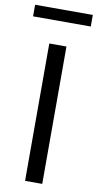

<svg xmlns="http://www.w3.org/2000/svg" viewBox="-98 -906 481 947"><g transform="rotate(10 142.5 -432.0)"><path d="M-2 -864V-806H287V-864ZM100 -688V0H186V-688Z"/></g></svg>

Font: Saira UNSAM
Style: Regular
Weight: 400
Designer: Hector Gatti with collaboration of the Omnibus-Type team
Foundry: Omnibus-Type
Version: Version 0.072;PS 000.072;hotconv 1.0.88;makeotf.lib2.5.64775